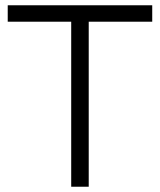

<svg xmlns="http://www.w3.org/2000/svg" viewBox="-20 -708 606 728"><path d="M250 -688H316.4V0H250ZM9.3 -625.7V-688H557.2V-625.7Z"/></svg>

Font: Roundo Variable
Style: Regular
Weight: 200
Designer: Shiva Nallaperumal
Foundry: Indian Type Foundry
Version: Version 2.000